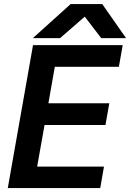

<svg xmlns="http://www.w3.org/2000/svg" viewBox="-20 -954 660 974"><path d="M147.5 -725H602.5L583 -615H258L225.5 -430H534.5L515 -320H206L168.5 -109H507.5L488.5 0H19.5ZM338.5 -933.5H498.5L619.5 -760.5H493.5L410 -869.5L284.5 -760.5H146.5Z"/></svg>

Font: JuliaMono
Style: Bold Italic
Weight: 700
Italic angle: -9°
Monospace: yes
Designer: cormullion
Foundry: corm
Version: Version 0.057; ttfautohint (v1.8.4)